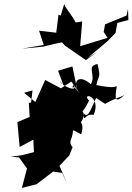

<svg xmlns="http://www.w3.org/2000/svg" viewBox="-20 -912 648 939"><path d="M329 -513 278 -480 201 -521 153 -413 98 -458 139 -470 132 -410 121 -409 125 -340 65 -315 76 -193 143 -229 146 -168 83 -152 32 -146 73 -142 112 -88 87 7 159 -11 240 -73 284 -66 309 -13 271 -101 319 -152 335 -192C311 -221 336 -232 324 -223C352 -284 314 -286 377 -255C402 -327 343 -337 353 -290C411 -338 387 -389 366 -360C383 -344 430 -448 414 -421C377 -463 478 -443 438 -350C389 -360 395 -301 386 -364C409 -323 424 -378 450 -433L494 -404C571 -447 578 -433 602 -460C539 -398 541 -426 551 -490C544 -494 556 -475 451 -496C463 -551 474 -526 457 -599C399 -588 452 -546 424 -500C368 -551 328 -518 368 -456C330 -514 326 -462 339 -497C367 -458 283 -488 273 -516L290 -496L264 -566L334 -587L358 -472ZM266 -840 255 -752 171 -762 194 -692 87 -674 192 -684 249 -698 283 -705 299 -688 400 -618 457 -659 408 -628 505 -710 545 -751 554 -800 608 -814 606 -868 599 -836 494 -793 487 -756 506 -727 372 -686 382 -807 350 -802 339 -822 299 -880 294 -892 277 -836Z"/></svg>

Font: Hussar Lance
Style: ExBdObl
Weight: 700
Foundry: Cannot Into Space Fonts, PlusOne Fonts
Version: Version 2.270